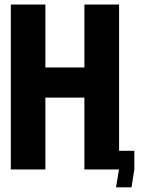

<svg xmlns="http://www.w3.org/2000/svg" viewBox="-20 -745 640 844"><path d="M27.5 -725H179.5V-448.5H351V-725H503.5V-82H570.5V0.5L558 78.5H490L503 0.5V0H351V-316H179.5V0H27.5Z"/></svg>

Font: JuliaMono ExtraBold
Style: Regular
Weight: 800
Monospace: yes
Designer: cormullion
Foundry: corm
Version: Version 0.055; ttfautohint (v1.8.4)